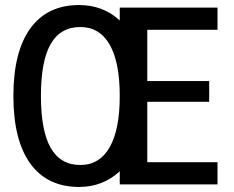

<svg xmlns="http://www.w3.org/2000/svg" viewBox="-20 -730 928 760"><path d="M563 -612V-409H808V-327H563V-88H841V0H454V-52Q387 10 293 10Q167 10 100 -82.5Q33 -175 33 -350Q33 -525 100 -617.5Q167 -710 293 -710Q388 -710 454 -649V-700H841V-612ZM454 -350Q454 -484 414 -553.5Q374 -623 298 -623Q219 -623 180.5 -555.5Q142 -488 142 -350Q142 -213 180.5 -145Q219 -77 298 -77Q374 -77 414 -147Q454 -217 454 -350Z"/></svg>

Font: Sarabun Medium
Style: Regular
Weight: 500
Designer: Suppakit Chalermlarp | Katatrad Co.,Ltd.
Foundry: Cadson Demak Co.,Ltd.
Version: Version 1.000; ttfautohint (v1.6)